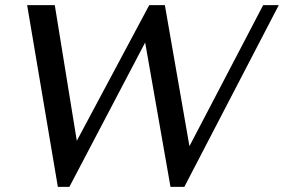

<svg xmlns="http://www.w3.org/2000/svg" viewBox="-20 -720 1109 750"><path d="M86 -700H194L280 -170L563 -700H624L720 -149L1008 -700H1069L700 10H646L547 -554L251 10H206Z"/></svg>

Font: Fahkwang
Style: Italic
Weight: 400
Italic angle: -10°
Version: Version 1.000; ttfautohint (v1.6)